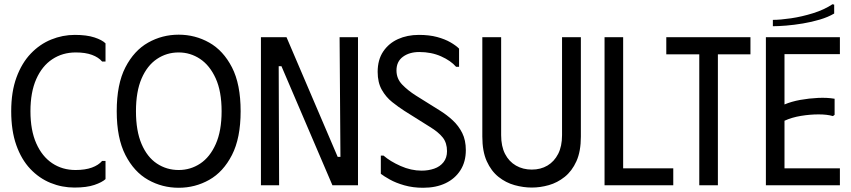

<svg xmlns="http://www.w3.org/2000/svg" viewBox="-20 -876 4024 908"><path d="M33 -350Q33 -442 58 -510Q83 -578 125.5 -622.5Q168 -667 222 -689Q276 -711 334 -711Q390 -711 426.5 -699Q463 -687 479 -671V-585H463Q446 -605 415 -616.5Q384 -628 338 -628Q276 -628 227.5 -596Q179 -564 151.5 -502Q124 -440 124 -350Q124 -260 151.5 -198Q179 -136 227 -104Q275 -72 337 -72Q383 -72 414.5 -83.5Q446 -95 463 -115H479V-29Q463 -14 426.5 -1.5Q390 11 332 11Q273 11 219 -11Q165 -33 123 -77.5Q81 -122 57 -190Q33 -258 33 -350Z M532 -350Q532 -478 573 -557.5Q614 -637 680.5 -674.5Q747 -712 825 -712Q903 -712 969.5 -674.5Q1036 -637 1077 -557.5Q1118 -478 1118 -350Q1118 -223 1077 -143Q1036 -63 969.5 -25.5Q903 12 825 12Q747 12 680.5 -25.5Q614 -63 573 -143Q532 -223 532 -350ZM623 -350Q623 -257 649.5 -195Q676 -133 722 -102.5Q768 -72 825 -72Q881 -72 927 -102.5Q973 -133 1000.5 -195Q1028 -257 1028 -350Q1028 -444 1000 -505.5Q972 -567 926 -597.5Q880 -628 825 -628Q768 -628 722 -597Q676 -566 649.5 -504.5Q623 -443 623 -350Z M1586 -700H1673V0H1552L1311 -563H1298L1300 0H1214V-700H1335L1577 -134H1590Z M2183 -166Q2183 -111 2157.5 -71Q2132 -31 2087 -9.5Q2042 12 1981 12Q1933 12 1892.5 0.5Q1852 -11 1823.5 -27Q1795 -43 1781 -54V-140H1794Q1825 -113 1874.5 -91Q1924 -69 1974 -69Q2006 -69 2033.5 -78.5Q2061 -88 2077.5 -109Q2094 -130 2094 -161Q2094 -200 2074 -225.5Q2054 -251 2013 -276L1892 -352Q1864 -370 1834.5 -393.5Q1805 -417 1785.5 -451.5Q1766 -486 1766 -536Q1766 -593 1792 -632Q1818 -671 1862 -691Q1906 -711 1961 -711Q2010 -711 2047 -701Q2084 -691 2110 -676Q2136 -661 2151 -646V-560H2137Q2112 -589 2066 -609.5Q2020 -630 1963 -630Q1916 -630 1885.5 -607.5Q1855 -585 1855 -543Q1855 -504 1882 -476Q1909 -448 1947 -424L2059 -354Q2093 -333 2121 -307Q2149 -281 2166 -247Q2183 -213 2183 -166Z M2727 -230V-700H2638V-237Q2638 -184 2619.5 -148Q2601 -112 2569 -93Q2537 -74 2495 -74Q2453 -74 2420 -93Q2387 -112 2368.5 -148Q2350 -184 2350 -237V-700H2261V-230Q2261 -160 2282 -113.5Q2303 -67 2337.5 -39.5Q2372 -12 2413.5 -0.5Q2455 11 2495 11Q2535 11 2575.5 -0.5Q2616 -12 2650.5 -39.5Q2685 -67 2706 -113.5Q2727 -160 2727 -230Z M2839 -700H2927V-80H3164V0H2839Z M3529 -700V-619H3375V0H3287V-619H3131V-700Z M3952 -700V-620H3690V-382Q3723 -396 3764.5 -403.5Q3806 -411 3849 -413Q3892 -415 3927 -409V-333L3919 -327Q3892 -335 3851.5 -335Q3811 -335 3768 -328Q3725 -321 3690 -305V-80H3952V0H3602V-700ZM3917 -856 3925 -854V-812Q3896 -795 3857.5 -783.5Q3819 -772 3777 -765Q3735 -758 3698 -755Q3661 -752 3635 -752V-782Q3670 -782 3721 -789.5Q3772 -797 3825 -813.5Q3878 -830 3917 -856Z"/></svg>

Font: Phudu Light
Style: Regular
Weight: 400
Version: Version 1.005;gftools[0.9.23]